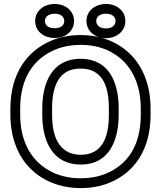

<svg xmlns="http://www.w3.org/2000/svg" viewBox="-20 -925 830 980"><path d="M698.5 -339C698.5 -183 632.4 -83.7 517.8 -37.7C480.4 -22.7 438.8 -15 392.4 -15C291.7 -15 217.9 -51.9 169.3 -101.1C117.2 -153.8 83 -235 83 -339V-371C83 -526.2 151.5 -627.4 265.9 -673.3C303.3 -688.3 344.9 -696 391.3 -696C492.3 -696 564.6 -659.2 613.2 -609.5C665.3 -556.3 698.5 -475.4 698.5 -371ZM748.5 -339V-371C748.5 -486 711.6 -580.5 649 -644.5C591.2 -703.5 505 -746 391.3 -746C339.4 -746 291.2 -737.3 247.2 -719.7C112.7 -665.7 33 -542.4 33 -371V-339C33 -224.1 71 -129.3 133.7 -65.9C191.6 -7.4 279 35 392.4 35C444.3 35 492.5 26.3 536.5 8.7C671.4 -45.5 748.5 -167.3 748.5 -339ZM392.4 -85C538.6 -85 585.7 -210.5 585.7 -339V-372C585.7 -501.9 537.8 -625 391.3 -625C245.3 -625 195.8 -501.3 195.8 -372V-339C195.8 -208.2 246.5 -85 392.4 -85ZM392.4 -135C368.3 -135 348 -139.4 330.4 -147.6C272.5 -174.9 245.8 -241.7 245.8 -339V-372C245.8 -493.8 285.9 -575 391.3 -575C497.1 -575 535.7 -494.9 535.7 -372V-339C535.7 -216.9 497.2 -135 392.4 -135ZM259.3 -781C224.7 -781 209.5 -796.9 209.5 -818C209.5 -837.8 226.2 -855 259.3 -855C291.6 -855 308 -837.8 308 -818C308 -797.1 292.5 -781 259.3 -781ZM259.3 -731C310.4 -731 358 -762.8 358 -818C358 -872.5 309.9 -905 259.3 -905C208.8 -905 159.5 -873.3 159.5 -818C159.5 -762 207.8 -731 259.3 -731ZM521.1 -780C487.7 -780 471.3 -797.1 471.3 -818C471.3 -837.8 488 -855 521.1 -855C553.4 -855 569.8 -837.8 569.8 -818C569.8 -797.4 553.2 -780 521.1 -780ZM521.1 -730C572.3 -730 619.8 -763.4 619.8 -818C619.8 -872.5 571.7 -905 521.1 -905C470.6 -905 421.3 -873.3 421.3 -818C421.3 -762.6 469.6 -730 521.1 -730Z"/></svg>

Font: Asimov
Style: WidOu
Weight: 500
Designer: Google
Version: Version 2.000980; 2014